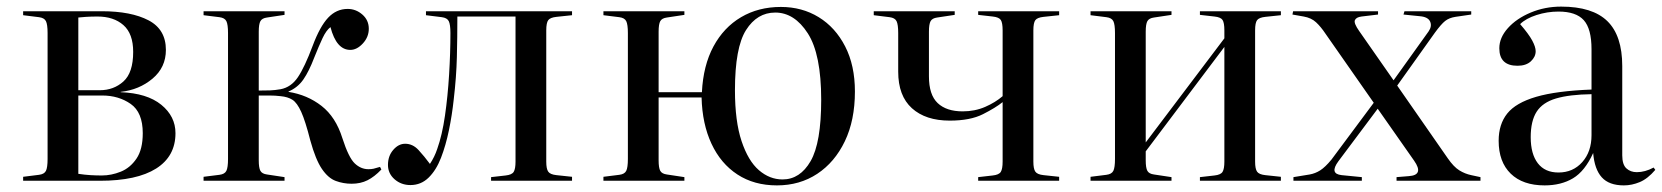

<svg xmlns="http://www.w3.org/2000/svg" viewBox="-20 -547 5029 581"><path d="M50 0V-12L98 -18Q114 -20 119 -30Q124 -40 124 -66V-447Q124 -473 119 -483Q114 -493 98 -495L50 -501V-513H288Q377 -513 429.5 -485.5Q482 -458 482 -396Q482 -343 441.5 -309Q401 -275 345 -269V-268Q425 -265 468 -230Q511 -195 511 -144Q511 -74 452.5 -37Q394 0 282 0ZM217 -274H282Q324 -274 353.5 -300.5Q383 -327 383 -390Q383 -445 353.5 -471Q324 -497 275 -497Q256 -497 240.5 -496Q225 -495 217 -494ZM288 -16Q317 -16 345.5 -27.5Q374 -39 393 -67Q412 -95 412 -144Q412 -207 375.5 -232.5Q339 -258 289 -258H217V-21Q237 -18 254 -17Q271 -16 288 -16Z M1044 9Q1019 9 996 0.5Q973 -8 954 -36Q935 -64 919 -122Q904 -181 891.5 -208.5Q879 -236 865 -245Q851 -254 829 -256Q813 -258 795 -258Q777 -258 763 -258V-62Q763 -39 768 -30Q773 -21 788 -19L841 -11V0H596V-12L644 -18Q660 -20 665 -30Q670 -40 670 -66V-447Q670 -473 665 -483Q660 -493 644 -495L596 -501V-513H841V-502L788 -494Q773 -492 768 -483Q763 -474 763 -451V-273Q782 -273 797 -273.5Q812 -274 829 -277Q861 -283 881.5 -313.5Q902 -344 926 -408Q948 -467 973 -493.5Q998 -520 1032 -520Q1057 -520 1076.5 -503Q1096 -486 1096 -460Q1096 -435 1078 -415.5Q1060 -396 1040 -396Q998 -396 980 -465Q967 -455 956 -431.5Q945 -408 931 -373Q915 -331 898 -306.5Q881 -282 853 -270V-269Q910 -260 953 -226.5Q996 -193 1016 -129Q1035 -70 1053.5 -52.5Q1072 -35 1095 -35Q1104 -35 1110.5 -36.5Q1117 -38 1130 -42L1134 -34Q1113 -12 1092 -1.5Q1071 9 1044 9Z M1222 13Q1194 13 1174 -4.5Q1154 -22 1154 -48Q1154 -75 1170 -93.5Q1186 -112 1206 -112Q1229 -112 1246.5 -93Q1264 -74 1281 -51Q1295 -72 1303 -96Q1318 -138 1326.5 -197Q1335 -256 1339 -321.5Q1343 -387 1343 -447Q1343 -473 1338 -483Q1333 -493 1317 -495L1269 -501V-513H1711V-501L1664 -496Q1645 -494 1639 -486Q1633 -478 1633 -455V-58Q1633 -36 1639 -27.5Q1645 -19 1664 -17L1711 -12V0H1466V-11L1510 -16Q1529 -18 1534.5 -27Q1540 -36 1540 -58V-497H1364Q1364 -434 1362.5 -374Q1361 -314 1353 -246Q1348 -199 1338.5 -153Q1329 -107 1314.5 -69.5Q1300 -32 1277 -9.5Q1254 13 1222 13Z M2331 14Q2262 14 2211.5 -19Q2161 -52 2133 -112Q2105 -172 2103 -252H1973V-62Q1973 -39 1978 -30Q1983 -21 1998 -19L2051 -11V0H1806V-12L1854 -18Q1870 -20 1875 -30Q1880 -40 1880 -66V-447Q1880 -473 1875 -483Q1870 -493 1854 -495L1806 -501V-513H2051V-502L1998 -494Q1983 -492 1978 -483Q1973 -474 1973 -451V-268H2104Q2108 -349 2139 -406.5Q2170 -464 2222.5 -495Q2275 -526 2343 -526Q2407 -526 2457.5 -495Q2508 -464 2537.5 -406.5Q2567 -349 2567 -270Q2567 -183 2536.5 -119.5Q2506 -56 2453 -21Q2400 14 2331 14ZM2348 -4Q2401 -4 2433 -59.5Q2465 -115 2465 -245Q2465 -383 2424.5 -446Q2384 -509 2326 -509Q2271 -509 2237.5 -456Q2204 -403 2204 -274Q2204 -180 2224 -120Q2244 -60 2276.5 -32Q2309 -4 2348 -4Z M2940 0V-11L2984 -16Q3003 -18 3008.5 -27Q3014 -36 3014 -58V-238Q2993 -221 2954.5 -201.5Q2916 -182 2854 -182Q2781 -182 2739.5 -219.5Q2698 -257 2698 -330V-447Q2698 -473 2693 -483Q2688 -493 2672 -495L2624 -501V-513H2869V-502L2816 -494Q2801 -492 2796 -483Q2791 -474 2791 -451V-316Q2791 -260 2817.5 -235Q2844 -210 2893 -210Q2930 -210 2961 -223.5Q2992 -237 3014 -256V-455Q3014 -478 3008.5 -486.5Q3003 -495 2984 -497L2940 -502V-513H3185V-501L3138 -496Q3119 -494 3113 -486Q3107 -478 3107 -455V-58Q3107 -36 3113 -27.5Q3119 -19 3138 -17L3185 -12V0Z M3280 0V-12L3328 -18Q3344 -20 3349 -30Q3354 -40 3354 -66V-447Q3354 -473 3349 -483Q3344 -493 3328 -495L3280 -501V-513H3525V-502L3472 -494Q3457 -492 3452 -483Q3447 -474 3447 -451V-116L3685 -431V-455Q3685 -478 3679.5 -486.5Q3674 -495 3655 -497L3611 -502V-513H3856V-501L3809 -496Q3790 -494 3784 -486Q3778 -478 3778 -455V-58Q3778 -36 3784 -27.5Q3790 -19 3809 -17L3856 -12V0H3611V-11L3655 -16Q3674 -18 3679.5 -27Q3685 -36 3685 -58V-405L3447 -89V-62Q3447 -39 3452 -30Q3457 -21 3472 -19L3525 -11V0Z M3894 0V-11L3943 -19Q3960 -22 3975 -31.5Q3990 -41 4009 -64L4137 -236L3991 -445Q3977 -466 3962.5 -479.5Q3948 -493 3925 -497L3891 -503L3893 -513H4150V-503L4100 -497Q4084 -495 4080 -486Q4076 -477 4093 -453L4197 -304L4303 -452Q4314 -468 4307.5 -482Q4301 -496 4276 -498L4227 -503L4230 -513H4432V-503L4384 -496Q4365 -493 4353 -483.5Q4341 -474 4322 -448L4208 -288L4361 -68Q4379 -42 4396 -31.5Q4413 -21 4432 -17L4460 -11V0H4206V-11L4243 -14Q4290 -17 4259 -61L4149 -218L4030 -59Q4002 -21 4040 -17L4101 -11V0Z M4654 14Q4588 14 4551.5 -21.5Q4515 -57 4515 -121Q4515 -171 4541 -203.5Q4567 -236 4628.5 -254Q4690 -272 4796 -276V-398Q4796 -460 4772.5 -486Q4749 -512 4696 -512Q4662 -512 4629.5 -501.5Q4597 -491 4580 -474Q4606 -444 4616.5 -424.5Q4627 -405 4627 -392Q4627 -375 4612.5 -361.5Q4598 -348 4572 -348Q4517 -348 4517 -401Q4517 -433 4543 -462Q4569 -491 4612 -509Q4655 -527 4704 -527Q4799 -527 4844 -483Q4889 -439 4889 -347V-77Q4889 -49 4901.5 -37.5Q4914 -26 4933 -26Q4958 -26 4984 -40L4989 -33Q4966 -6 4942 4Q4918 14 4894 14Q4849 14 4827 -10.5Q4805 -35 4801 -84Q4776 -29 4740 -7.5Q4704 14 4654 14ZM4696 -25Q4740 -25 4768 -56.5Q4796 -88 4796 -138V-262Q4729 -261 4688.5 -249Q4648 -237 4630 -209Q4612 -181 4612 -132Q4612 -81 4633.5 -53Q4655 -25 4696 -25Z"/></svg>

Font: Display Regular
Style: Regular
Weight: 400
Designer: Latin by Veronika Burian and Jose Scaglione. Greek by Irene Vlachou. Cyrillic by Vera Evstafieva.
Foundry: TypeTogether
Version: Version 3.002